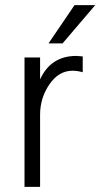

<svg xmlns="http://www.w3.org/2000/svg" viewBox="-20 -732 393 752"><path d="M225 -562H170L272 -712H353ZM137 0H76V-507H137V-421Q179 -513 279 -513Q286 -513 304 -511V-449Q284 -455 264 -455Q210 -455 173.5 -401.5Q137 -348 137 -283Z"/></svg>

Font: Hind Colombo Light
Style: Regular
Weight: 300
Designer: Jyotish Sonowal, Aditi Pimprikar
Foundry: Indian Type Foundry
Version: Version 1.000;PS 1.0;hotconv 1.0.86;makeotf.lib2.5.63406; tt